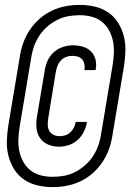

<svg xmlns="http://www.w3.org/2000/svg" viewBox="-20 -732 540 784"><path d="M195 32Q163 32 133 25Q103 18 78.5 1.5Q54 -15 38 -40.5Q22 -66 14.5 -95.5Q7 -125 8 -156.5Q9 -188 14 -220L60 -495Q64 -524 73.5 -552.5Q83 -581 99.5 -606.5Q116 -632 139 -653Q162 -674 190 -687.5Q218 -701 247 -706.5Q276 -712 305 -712Q337 -712 367 -705Q397 -698 421.5 -681.5Q446 -665 462 -639.5Q478 -614 485.5 -584.5Q493 -555 492 -523.5Q491 -492 486 -460L440 -185Q436 -156 426.5 -127.5Q417 -99 400.5 -73.5Q384 -48 361 -27Q338 -6 310 7.5Q282 21 253 26.5Q224 32 195 32ZM195 -10Q219 -10 243 -14.5Q267 -19 289.5 -31Q312 -43 331 -60.5Q350 -78 363 -99.5Q376 -121 383.5 -144.5Q391 -168 394 -192L440 -467Q444 -492 445 -517Q446 -542 441 -565.5Q436 -589 424.5 -609.5Q413 -630 395 -644Q377 -658 353.5 -664Q330 -670 305 -670Q281 -670 257 -665.5Q233 -661 210.5 -649Q188 -637 169 -619.5Q150 -602 137 -580.5Q124 -559 116.5 -535.5Q109 -512 106 -488L60 -213Q56 -188 55 -163Q54 -138 59 -114.5Q64 -91 75.5 -70.5Q87 -50 105 -36Q123 -22 146.5 -16Q170 -10 195 -10ZM220 -133Q197 -133 176 -142Q155 -151 143 -169Q131 -187 129 -210Q127 -233 131 -256L163 -446Q166 -466 175 -485.5Q184 -505 200.5 -519.5Q217 -534 237.5 -540.5Q258 -547 278 -547Q298 -547 317.5 -541.5Q337 -536 350.5 -523Q364 -510 369.5 -490.5Q375 -471 371 -451V-446H325V-449Q327 -460 324.5 -471Q322 -482 315 -490Q308 -498 297 -501Q286 -504 274 -504Q262 -504 250 -499.5Q238 -495 229 -485.5Q220 -476 215 -463.5Q210 -451 208 -439L177 -249Q175 -236 175 -222.5Q175 -209 181 -198Q187 -187 198.5 -181.5Q210 -176 223 -176Q235 -176 246.5 -179.5Q258 -183 267 -191.5Q276 -200 282 -211.5Q288 -223 289 -234H335Q332 -214 322.5 -194.5Q313 -175 297 -160.5Q281 -146 260.5 -139.5Q240 -133 220 -133Z"/></svg>

Font: Iosevka Light Oblique
Style: Regular
Weight: 300
Italic angle: -9°
Monospace: yes
Designer: Belleve Invis
Foundry: Belleve Invis
Version: Version 32.5.0; ttfautohint (v1.8.4)